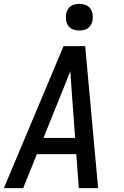

<svg xmlns="http://www.w3.org/2000/svg" viewBox="-20 -974 640 994"><path d="M0 0 309 -735H421L488 0H388L375 -176H171L100 0ZM205 -260H369L352 -490Q350 -519 348 -548Q346 -577 344 -606Q332 -577 321 -548Q310 -519 298 -490ZM390 -816Q374 -816 358.5 -821.5Q343 -827 334 -839.5Q325 -852 322.5 -868.5Q320 -885 322 -902Q324 -913 330 -924Q336 -935 346 -942Q356 -949 367.5 -951.5Q379 -954 391 -954Q407 -954 422.5 -948.5Q438 -943 447 -930.5Q456 -918 459 -901.5Q462 -885 459 -868Q457 -857 451 -846Q445 -835 435 -828Q425 -821 413.5 -818.5Q402 -816 390 -816Z"/></svg>

Font: Iosevka Medium Extended
Style: Italic
Weight: 500
Width: 7
Italic angle: -9°
Monospace: yes
Designer: Belleve Invis
Foundry: Belleve Invis
Version: Version 32.5.0; ttfautohint (v1.8.4)